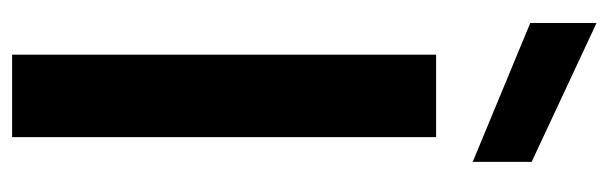

<svg xmlns="http://www.w3.org/2000/svg" viewBox="-364 -641 1005 317"><g transform="rotate(90 138.5 -482.5)"><path d="M70.3 -700H206.4V0H70.3ZM18 -855.5V-964.9L247.2 -857.8V-760.5Z"/></g></svg>

Font: AF Albert Sans Medium
Style: Regular
Weight: 500
Designer: Andreas Rasmussen
Foundry: a.Foundry
Version: Version 1.300;Glyphs 3.2 (3231)